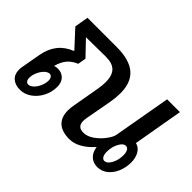

<svg xmlns="http://www.w3.org/2000/svg" viewBox="-96 -841 1124 1124"><g transform="rotate(45 465.5 -279.0)"><path d="M887 -150Q887 -107 871 -70Q855 -33 827 -11.5Q799 10 765 10Q730 10 707 -12Q684 -34 680 -71Q607 10 533 10Q472 10 440.5 -19Q409 -48 409 -104Q409 -124 414 -152L443 -316Q449 -351 449 -377Q449 -431 424 -457Q399 -483 345 -483Q295 -483 181 -481L268 -390L259 -339Q222 -324 200.5 -298Q179 -272 168 -231Q186 -235 194 -235Q228 -235 248 -214Q268 -193 268 -157Q268 -114 248.5 -75.5Q229 -37 196 -13.5Q163 10 125 10Q85 10 61.5 -11Q38 -32 38 -69Q38 -85 40 -93L62 -216Q83 -333 187 -374L188 -378L92 -482L107 -568H348Q454 -568 505 -524.5Q556 -481 556 -392Q556 -355 549 -316L519 -152Q516 -136 516 -123Q516 -75 565 -75Q598 -75 630.5 -98.5Q663 -122 685.5 -153Q708 -184 711 -203L774 -560H880L826 -250Q855 -243 871 -215.5Q887 -188 887 -150ZM825 -148Q825 -170 817.5 -183.5Q810 -197 796 -197Q775 -197 758 -165Q741 -133 741 -93Q741 -71 748.5 -58Q756 -45 769 -45Q791 -45 808 -76.5Q825 -108 825 -148ZM183 -180Q167 -180 151 -164.5Q135 -149 124.5 -125Q114 -101 114 -78Q114 -64 120.5 -55Q127 -46 137 -46Q153 -46 169 -61Q185 -76 195.5 -100Q206 -124 206 -147Q206 -161 199.5 -170.5Q193 -180 183 -180Z"/></g></svg>

Font: KoHo SemiBold
Style: Italic
Weight: 600
Italic angle: -10°
Version: Version 1.000; ttfautohint (v1.6)